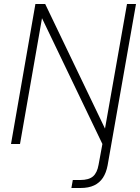

<svg xmlns="http://www.w3.org/2000/svg" viewBox="-20 -720 700 960"><path d="M35 0 157 -700H206L505 -77L615 -700H660L518 107Q511 144 494.5 169Q478 194 450.5 207Q423 220 382 220H337L344 180H381Q424 180 445 162Q466 144 473 103L492 0L190 -629L80 0Z"/></svg>

Font: DM Sans 12pt ExtraLight
Style: Italic
Weight: 250
Italic angle: -10°
Version: Version 4.004;gftools[0.9.30]